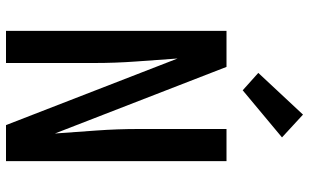

<svg xmlns="http://www.w3.org/2000/svg" viewBox="-215 -815 1030 640"><g transform="rotate(90 300.0 -495.0)"><path d="M83 0V-735H203L425 -163Q420 -233 415 -302Q410 -371 410 -441V-735H517V0H397L175 -572Q180 -502 185 -433Q190 -364 190 -294V0ZM281 -789 223 -841 362 -990 438 -920Z"/></g></svg>

Font: Iosevka Curly SmBdEx
Style: Regular
Weight: 600
Width: 7
Monospace: yes
Designer: Belleve Invis
Foundry: Belleve Invis
Version: Version 11.1.0; ttfautohint (v1.8.3)